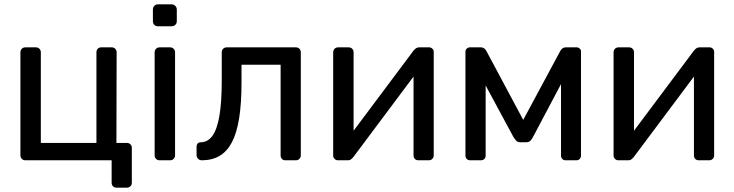

<svg xmlns="http://www.w3.org/2000/svg" viewBox="-20 -738 3380 884"><path d="M517 126Q506 126 500 119.5Q494 113 494 103V0H97Q87 0 80.5 -6.5Q74 -13 74 -23V-497Q74 -507 80.5 -513.5Q87 -520 97 -520H145Q155 -520 161.5 -513.5Q168 -507 168 -497V-80H424V-497Q424 -507 430 -513.5Q436 -520 446 -520H494Q504 -520 510.5 -513.5Q517 -507 517 -497L516 -80H564Q574 -80 580.5 -73.5Q587 -67 587 -57V103Q587 113 580.5 119.5Q574 126 564 126Z M715 0Q705 0 698.5 -6.5Q692 -13 692 -23V-497Q692 -507 698.5 -513.5Q705 -520 715 -520H763Q773 -520 779.5 -513.5Q786 -507 786 -497V-23Q786 -13 779.5 -6.5Q773 0 763 0ZM707 -617Q697 -617 690.5 -623.5Q684 -630 684 -640V-694Q684 -704 690.5 -711Q697 -718 707 -718H770Q780 -718 787 -711Q794 -704 794 -694V-640Q794 -630 787 -623.5Q780 -617 770 -617Z M909 0Q899 0 892 -7Q885 -14 885 -24V-61Q885 -83 906 -83Q937 -84 958 -112.5Q979 -141 990 -203.5Q1001 -266 1001 -369V-497Q1001 -507 1007.5 -513.5Q1014 -520 1024 -520H1342Q1352 -520 1358.5 -513.5Q1365 -507 1365 -497V-23Q1365 -13 1358.5 -6.5Q1352 0 1342 0H1294Q1284 0 1278 -6.5Q1272 -13 1272 -23V-440H1092V-358Q1092 -262 1081 -193.5Q1070 -125 1047.5 -82.5Q1025 -40 990.5 -20Q956 0 909 0Z M1536 0Q1527 0 1520.5 -6.5Q1514 -13 1514 -21V-497Q1514 -507 1520.5 -513.5Q1527 -520 1537 -520H1585Q1595 -520 1601.5 -513.5Q1608 -507 1608 -497V-73L1581 -100L1884 -505Q1889 -511 1895 -515.5Q1901 -520 1910 -520H1956Q1964 -520 1970.5 -514Q1977 -508 1977 -500V-23Q1977 -13 1970.5 -6.5Q1964 0 1954 0H1907Q1896 0 1890 -6.5Q1884 -13 1884 -23V-422L1912 -423L1607 -15Q1603 -10 1597 -5Q1591 0 1581 0Z M2145 0Q2135 0 2129 -6Q2123 -12 2123 -22V-501Q2123 -509 2129.5 -514.5Q2136 -520 2143 -520H2194Q2210 -520 2219 -504L2389 -186L2560 -504Q2569 -520 2585 -520H2635Q2643 -520 2649 -514.5Q2655 -509 2655 -501V-22Q2655 -12 2649 -6Q2643 0 2634 0H2585Q2575 0 2569 -6Q2563 -12 2563 -22V-421L2598 -417L2435 -109Q2430 -99 2423 -91Q2416 -83 2402 -83H2376Q2363 -83 2356 -91Q2349 -99 2343 -109L2185 -402L2216 -405V-22Q2216 -12 2210 -6Q2204 0 2194 0Z M2827 0Q2818 0 2811.5 -6.5Q2805 -13 2805 -21V-497Q2805 -507 2811.5 -513.5Q2818 -520 2828 -520H2876Q2886 -520 2892.5 -513.5Q2899 -507 2899 -497V-73L2872 -100L3175 -505Q3180 -511 3186 -515.5Q3192 -520 3201 -520H3247Q3255 -520 3261.5 -514Q3268 -508 3268 -500V-23Q3268 -13 3261.5 -6.5Q3255 0 3245 0H3198Q3187 0 3181 -6.5Q3175 -13 3175 -23V-422L3203 -423L2898 -15Q2894 -10 2888 -5Q2882 0 2872 0Z"/></svg>

Font: DVN-Rubik
Style: Regular
Weight: 400
Designer: Hubert and Fischer
Foundry: Hubert & Fischer
Version: Version 2.102